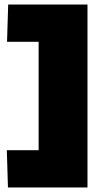

<svg xmlns="http://www.w3.org/2000/svg" viewBox="-20 -726 425 845"><path d="M15 99 10 -65H150V-542H11L16 -706H365V99Z"/></svg>

Font: Kanit ExtraBold
Style: Regular
Weight: 800
Designer: Katatrad Team
Foundry: CadsonDemak
Version: Version 2.000; ttfautohint (v1.8.3)